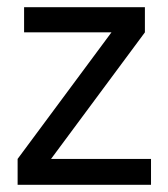

<svg xmlns="http://www.w3.org/2000/svg" viewBox="-20 -514 466 534"><path d="M400 0H29V-72L290 -424H47V-494H383V-424L122 -72H400Z"/></svg>

Font: Blinker
Style: Regular
Weight: 400
Designer: Juergen Huber
Foundry: supertype
Version: 1.017